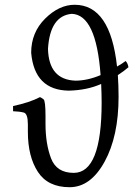

<svg xmlns="http://www.w3.org/2000/svg" viewBox="-20 -762 579 797"><path d="M293 -427.2Q342.8 -427.2 397.5 -450.2Q379.4 -701.2 277.8 -704.6Q187.5 -696.3 179.2 -559.1Q182.6 -431.2 293 -427.2ZM269 15.1Q178.7 15.1 137.2 -48.6Q95.7 -112.3 95.7 -214.4V-245.6Q95.7 -290.5 78.4 -294.9Q61 -299.3 34.2 -300.3V-321.8Q103 -336.4 146 -358.9Q152.8 -356 160.9 -349.6Q168.9 -343.3 168.9 -279.8V-248Q168.9 -165 191.9 -104.7Q214.8 -44.4 286.1 -44.4Q401.9 -44.4 401.9 -336.4Q401.9 -371.1 399.9 -413.6Q342.8 -387.7 265.6 -385.7Q123 -387.7 109.4 -543Q109.4 -627 167.2 -684.6Q225.1 -742.2 290 -742.2Q438 -742.2 465.8 -485.8Q488.3 -498.5 501.5 -508.8Q510.7 -499 513.2 -482.9Q496.1 -467.8 469.2 -450.2Q472.2 -406.2 472.2 -360.4Q472.2 -196.3 414.1 -90.6Q356 15.1 269 15.1Z"/></svg>

Font: Almanac
Style: Regular
Weight: 400
Designer: Eden's Almanac
Version: Version 3.501;March 28, 2021;FontCreator 13.0.0.2683 64-bit